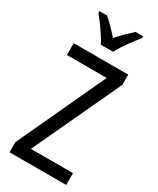

<svg xmlns="http://www.w3.org/2000/svg" viewBox="-235 -1013 893 1083"><g transform="rotate(30 212.0 -471.5)"><path d="M173 -783H253C275 -829 324 -892 356 -932V-943H306C272 -912 248 -889 213 -850C182 -885 149 -920 121 -943H71V-932C107 -888 150 -828 173 -783ZM399 0V-77H125L391 -647V-714H36V-637H295L30 -66V0Z"/></g></svg>

Font: Noto Sans Telugu Condensed
Style: Regular
Weight: 400
Width: 3
Designer: Jelle Bosma - Monotype Design Team
Foundry: Monotype Imaging Inc.
Version: Version 2.005